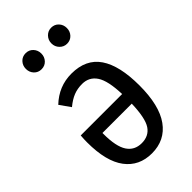

<svg xmlns="http://www.w3.org/2000/svg" viewBox="-236 -842 931 931"><g transform="rotate(-45 230.0 -376.5)"><path d="M415 -264Q415 -127 365 -57.5Q315 12 225 12Q138 12 89 -53Q40 -118 40 -248Q40 -270 42 -294H326Q323 -388 297 -427Q271 -466 223 -466Q191 -466 164.5 -455.5Q138 -445 109 -421L70 -476Q135 -538 222 -538Q321 -538 368 -469Q415 -400 415 -264ZM326 -228H125V-221Q125 -135 150.5 -96.5Q176 -58 225 -58Q274 -58 298.5 -94.5Q323 -131 326 -228ZM188 -710Q188 -687 173 -671Q158 -655 135 -655Q112 -655 97 -671Q82 -687 82 -710Q82 -733 97 -749Q112 -765 135 -765Q158 -765 173 -749Q188 -733 188 -710ZM363 -710Q363 -687 348 -671Q333 -655 310 -655Q288 -655 272.5 -671Q257 -687 257 -710Q257 -733 272.5 -749Q288 -765 310 -765Q333 -765 348 -749Q363 -733 363 -710Z"/></g></svg>

Font: Fira Sans Extra Condensed
Style: Regular
Weight: 400
Width: 1
Designer: Carrois Corporate & Edenspiekermann AG
Foundry: Carrois Corporate GbR & Edenspiekermann AG
Version: Version 4.203